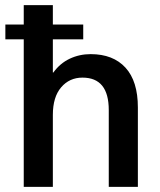

<svg xmlns="http://www.w3.org/2000/svg" viewBox="-20 -732 628 752"><path d="M520 -311V0H406V-301Q406 -428 303 -428Q252 -428 219.5 -390Q187 -352 187 -282V0H73V-578H1V-636H73V-712H187V-636H306V-578H187V-448H189Q215 -484 253 -502Q291 -520 335 -520Q423 -520 471.5 -467Q520 -414 520 -311Z"/></svg>

Font: CST
Style: Medium
Weight: 500
Version: Version 1.00